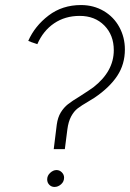

<svg xmlns="http://www.w3.org/2000/svg" viewBox="-20 -756 515 761"><path d="M205 -262Q209 -291 221 -310.5Q233 -330 249.5 -343Q266 -356 296 -374Q338 -401 350 -410Q431 -473 431 -557Q431 -617 393.5 -655Q356 -693 296 -693Q238 -693 194.5 -663.5Q151 -634 128 -581Q100 -590 92 -594Q118 -653 172.5 -694.5Q227 -736 301 -736Q351 -736 391 -712.5Q431 -689 453 -648.5Q475 -608 475 -560Q475 -501 444.5 -455Q414 -409 355 -369L329 -353Q303 -338 288 -326.5Q273 -315 262 -294.5Q251 -274 247 -243L237 -165H193ZM196 -15Q184 -15 175.5 -23.5Q167 -32 167 -45Q167 -60 179 -71Q191 -82 204 -82Q216 -82 225 -73Q234 -64 234 -52Q234 -36 222 -25.5Q210 -15 196 -15Z"/></svg>

Font: Josefin Sans Light
Style: Italic
Weight: 300
Italic angle: -7°
Designer: Santiago Orozco
Foundry: Typemade
Version: Version 2.000